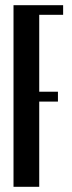

<svg xmlns="http://www.w3.org/2000/svg" viewBox="-20 -719 279 739"><path d="M131 -662V-366H203V-328H131V0H32V-699H223V-662Z"/></svg>

Font: Moniqa ExtBd Cond Paragraph
Style: Regular
Weight: 800
Width: 3
Designer: Rajesh Rajput
Foundry: Rajesh Rajput
Version: Version 1.000